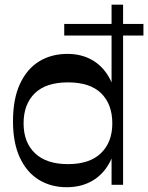

<svg xmlns="http://www.w3.org/2000/svg" viewBox="-20 -792 635 823"><path d="M255.3 -639.6V-689.4H594.8V-639.6ZM265.9 10.5Q198.6 10.5 146.6 -21.3Q94.6 -53.1 65.2 -116.2Q35.7 -179.4 35.7 -272.1Q35.7 -368 65.5 -432.3Q95.3 -496.5 147.7 -528.8Q200.2 -561 268.9 -561Q331.5 -561 379 -532.4Q426.4 -503.8 453.5 -448.9Q480.6 -394.1 480.6 -313.8V-236.1Q480.6 -155.7 452.8 -100.9Q425.1 -46.1 377.2 -17.8Q329.2 10.5 265.9 10.5ZM271.4 -88.5Q364.1 -88.5 412.7 -135.4Q461.4 -182.4 461.4 -263.2Q461.4 -345 413.8 -392Q366.1 -438.9 271.4 -438.9Q176.9 -438.9 129 -392Q81.1 -345 81.1 -263.2Q81.1 -181.7 130 -135.1Q179 -88.5 271.4 -88.5ZM458.2 0V-132L461.4 -167.4V-372.6L458.2 -399.7V-772H507.6V0Z"/></svg>

Font: Savate ExtraLight
Style: Regular
Weight: 200
Designer: Max Esnée
Foundry: Plomb Type
Version: Version 2.000